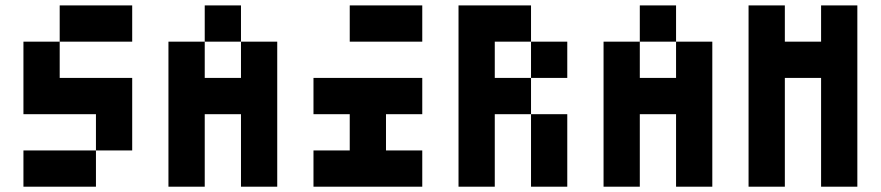

<svg xmlns="http://www.w3.org/2000/svg" viewBox="-20 -704 3321 724"><path d="M205.1 -546.9V-683.6H478.5V-546.9ZM68.4 0V-136.7H341.8V0ZM68.4 -546.9H205.1V-410.2H478.5V-136.7H341.8V-273.4H68.4Z M888.7 -546.9H752V-683.6H888.7ZM615.2 -546.9H752V-410.2H888.7V-546.9H1025.4V0H888.7V-273.4H752V0H615.2Z M1298.8 -546.9V-683.6H1572.3V-546.9ZM1298.8 -273.4H1162.1V-410.2H1572.3V-273.4H1435.5V-136.7H1572.3V0H1162.1V-136.7H1298.8Z M2119.1 -410.2H1982.4V-546.9H2119.1ZM1982.4 -273.4H2119.1V0H1982.4ZM1982.4 -683.6V-546.9H1845.7V-410.2H1982.4V-273.4H1845.7V0H1709V-683.6Z M2529.3 -546.9H2392.6V-683.6H2529.3ZM2255.9 -546.9H2392.6V-410.2H2529.3V-546.9H2666V0H2529.3V-273.4H2392.6V0H2255.9Z M2802.7 -683.6H2939.5V-546.9H3076.2V-683.6H3212.9V0H3076.2V-410.2H2939.5V0H2802.7Z"/></svg>

Font: DatCub
Style: Bold
Weight: 700
Designer: GGBot
Version: 1.00